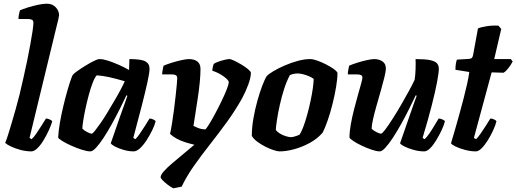

<svg xmlns="http://www.w3.org/2000/svg" viewBox="-20 -820 2797 1040"><path d="M150 0Q121 0 91 -8Q61 -16 38.5 -27Q16 -38 8 -46Q15 -61 23.5 -89Q32 -117 43 -153Q54 -189 65 -229Q76 -269 86 -308Q96 -351 107 -398.5Q118 -446 127.5 -493Q137 -540 144.5 -581Q152 -622 156.5 -652.5Q161 -683 161 -697Q161 -709 153 -713Q145 -717 132 -717H80Q80 -730 83 -743.5Q86 -757 88 -764Q103 -771 130.5 -779.5Q158 -788 186 -794Q214 -800 234 -800Q263 -800 281.5 -781Q300 -762 300 -737Q300 -733 295.5 -713.5Q291 -694 285 -671L140 -73L151 -66Q162 -75 176 -95.5Q190 -116 204.5 -139Q219 -162 229 -178Q238 -178 249 -173Q260 -168 263 -163Q257 -142 244.5 -114.5Q232 -87 216 -60.5Q200 -34 182.5 -17Q165 0 150 0Z M469 0Q452 0 423.5 -9Q395 -18 366 -31Q337 -44 317 -56.5Q297 -69 295 -75Q297 -112 304.5 -155.5Q312 -199 322.5 -243Q333 -287 343.5 -324Q354 -361 362.5 -385.5Q371 -410 374 -414Q379 -421 398.5 -435Q418 -449 442.5 -464Q467 -479 488 -489.5Q509 -500 519 -500Q538 -500 564.5 -491.5Q591 -483 621 -470Q651 -457 679 -441L681 -500Q745 -500 767.5 -487.5Q790 -475 790 -448Q790 -427 779 -376.5Q768 -326 748.5 -249.5Q729 -173 702 -73L713 -66Q724 -76 737.5 -96Q751 -116 765.5 -138.5Q780 -161 790 -178Q799 -178 810 -173Q821 -168 823 -163Q818 -142 804.5 -114.5Q791 -87 774 -60.5Q757 -34 738.5 -17Q720 0 704 0Q678 0 650 -8Q622 -16 602.5 -26.5Q583 -37 580 -44L630 -188Q637 -207 642.5 -223Q648 -239 655 -257.5Q662 -276 670 -301L665 -304Q649 -270 628.5 -229Q608 -188 585.5 -147.5Q563 -107 541 -73.5Q519 -40 500.5 -20Q482 0 469 0ZM477 -96Q482 -96 494.5 -112Q507 -128 525 -153.5Q543 -179 562 -211Q581 -243 600 -275Q619 -307 633.5 -334.5Q648 -362 656 -380Q604 -395 569.5 -402.5Q535 -410 504 -412Q493 -400 482 -371.5Q471 -343 461 -306Q451 -269 443 -231.5Q435 -194 430.5 -164.5Q426 -135 426 -123Q436 -113 452.5 -104.5Q469 -96 477 -96Z M919 200Q903 192 887 179.5Q871 167 860.5 156Q850 145 850 140Q850 128 866.5 109Q883 90 910.5 66.5Q938 43 969.5 17Q1001 -9 1033 -36Q1007 -42 982 -50Q957 -58 936 -69.5Q915 -81 901 -95Q906 -116 911.5 -150Q917 -184 922 -222.5Q927 -261 931 -297.5Q935 -334 937.5 -360.5Q940 -387 940 -396Q940 -409 932 -413Q924 -417 910 -417H858Q858 -422 859.5 -432Q861 -442 863 -451.5Q865 -461 866 -464Q881 -471 908 -479.5Q935 -488 962 -494Q989 -500 1003 -500Q1032 -500 1049 -487Q1066 -474 1066 -446Q1066 -416 1062 -374Q1058 -332 1051 -287Q1044 -242 1038 -202.5Q1032 -163 1028 -138Q1038 -133 1050 -128Q1062 -123 1073 -121Q1084 -119 1091 -119Q1095 -119 1109 -141Q1123 -163 1141.5 -197Q1160 -231 1178 -268Q1196 -305 1207.5 -334Q1219 -363 1219 -375Q1219 -381 1211.5 -389Q1204 -397 1191 -406.5Q1178 -416 1162 -424Q1146 -432 1130 -437Q1130 -445 1133 -458Q1136 -471 1138 -474Q1146 -480 1163 -486Q1180 -492 1197 -496Q1214 -500 1221 -500Q1231 -500 1249.5 -491Q1268 -482 1289 -469.5Q1310 -457 1324.5 -444.5Q1339 -432 1339 -426Q1339 -400 1324.5 -361Q1310 -322 1290 -285Q1254 -221 1209 -159Q1164 -97 1117.5 -38Q1071 21 1030.5 78.5Q990 136 964 191Z M1494 0Q1483 0 1461.5 -7Q1440 -14 1416.5 -26Q1393 -38 1373 -53Q1353 -68 1344 -84Q1344 -128 1352.5 -177.5Q1361 -227 1374 -273.5Q1387 -320 1400.5 -355.5Q1414 -391 1425 -408Q1435 -419 1461 -434.5Q1487 -450 1521.5 -465Q1556 -480 1592.5 -490Q1629 -500 1660 -500Q1675 -500 1698 -492Q1721 -484 1745.5 -471.5Q1770 -459 1787.5 -446.5Q1805 -434 1808 -425Q1808 -394 1800.5 -349Q1793 -304 1781 -256Q1769 -208 1754.5 -166.5Q1740 -125 1728 -102Q1700 -69 1659 -46.5Q1618 -24 1574.5 -12Q1531 0 1494 0ZM1558 -77Q1562 -77 1570 -79Q1578 -81 1586.5 -84Q1595 -87 1602 -90Q1612 -104 1623 -133Q1634 -162 1644 -198.5Q1654 -235 1662 -272.5Q1670 -310 1674.5 -342Q1679 -374 1679 -393Q1668 -401 1652.5 -407.5Q1637 -414 1621 -418Q1605 -422 1593 -422Q1582 -422 1571.5 -420Q1561 -418 1550 -413Q1532 -379 1518.5 -336.5Q1505 -294 1495.5 -251Q1486 -208 1480.5 -172.5Q1475 -137 1474 -116Q1481 -106 1495.5 -97Q1510 -88 1527.5 -82.5Q1545 -77 1558 -77Z M2037 0Q2020 0 1993.5 -9Q1967 -18 1939.5 -31Q1912 -44 1893.5 -56.5Q1875 -69 1873 -75Q1873 -106 1880 -145.5Q1887 -185 1897.5 -226.5Q1908 -268 1918.5 -304.5Q1929 -341 1936 -366.5Q1943 -392 1943 -398Q1943 -410 1935 -413.5Q1927 -417 1913 -417H1864Q1864 -430 1867 -443.5Q1870 -457 1871 -464Q1886 -471 1912.5 -479.5Q1939 -488 1966 -494Q1993 -500 2007 -500Q2033 -500 2051.5 -487.5Q2070 -475 2070 -450Q2070 -433 2062 -400.5Q2054 -368 2042.5 -328Q2031 -288 2019.5 -247.5Q2008 -207 2000.5 -174Q1993 -141 1993 -123Q2002 -113 2019 -104.5Q2036 -96 2044 -96Q2050 -96 2067 -118.5Q2084 -141 2107 -177Q2130 -213 2153.5 -253.5Q2177 -294 2196.5 -330Q2216 -366 2226 -388Q2230 -413 2231 -444.5Q2232 -476 2231 -500Q2282 -500 2309 -494.5Q2336 -489 2346.5 -477.5Q2357 -466 2357 -448Q2357 -427 2347.5 -376Q2338 -325 2318.5 -248.5Q2299 -172 2269 -73L2280 -66Q2291 -76 2305 -96Q2319 -116 2332.5 -139Q2346 -162 2356 -178Q2365 -178 2376.5 -173Q2388 -168 2390 -163Q2385 -142 2372 -114.5Q2359 -87 2343 -60.5Q2327 -34 2310 -17Q2293 0 2278 0Q2250 0 2221 -8Q2192 -16 2171 -26.5Q2150 -37 2147 -44L2197 -188Q2209 -223 2220 -254Q2231 -285 2237 -301L2232 -304Q2216 -270 2195.5 -229Q2175 -188 2152.5 -147.5Q2130 -107 2108 -73.5Q2086 -40 2067.5 -20Q2049 0 2037 0Z M2557 0Q2530 0 2499.5 -8Q2469 -16 2447.5 -26.5Q2426 -37 2423 -44Q2435 -84 2447 -126Q2459 -168 2470.5 -209.5Q2482 -251 2492 -290Q2502 -329 2510 -364.5Q2518 -400 2522 -430L2447 -442Q2447 -461 2449.5 -476Q2452 -491 2455 -497L2521 -501Q2532 -502 2536.5 -507Q2541 -512 2543 -524L2569 -666Q2585 -673 2616.5 -678Q2648 -683 2680 -681L2695 -663L2657 -500H2747L2757 -487Q2748 -469 2733.5 -450.5Q2719 -432 2707 -426L2643 -428L2547 -73L2559 -66Q2569 -76 2583.5 -96.5Q2598 -117 2612 -139.5Q2626 -162 2636 -178Q2646 -178 2656.5 -173Q2667 -168 2669 -163Q2664 -142 2651.5 -114.5Q2639 -87 2622.5 -60.5Q2606 -34 2589 -17Q2572 0 2557 0Z"/></svg>

Font: Texturina 12pt ExtraBold
Style: Italic
Weight: 800
Italic angle: -11°
Designer: Guillermo Torres Carreño
Foundry: Omnibus-Type
Version: Version 1.002